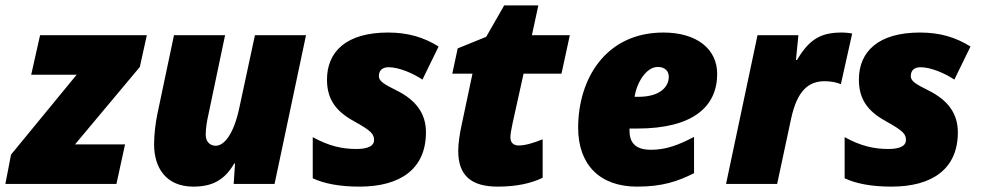

<svg xmlns="http://www.w3.org/2000/svg" viewBox="-40 -684 3649 714"><path d="M-20 0H393L425 -147H239L480 -435L506 -553H109L76 -406H245L1 -109Z M679 10C749 10 795 -14 831 -76H834L829 0H981L1098 -553H908L850 -283C829 -185 794 -142 762 -142C742 -142 725 -156 725 -183C725 -207 730 -236 734 -253L797 -553H607L545 -259C538 -224 533 -184 533 -147C533 -62 576 10 679 10Z M1297 10C1448 10 1544 -55 1544 -192C1544 -260 1509 -311 1434 -348C1388 -371 1369 -382 1369 -401C1369 -423 1383 -434 1405 -434C1443 -434 1495 -412 1531 -388L1591 -511C1535 -546 1476 -563 1403 -563C1248 -563 1176 -492 1176 -388C1176 -318 1206 -272 1275 -234C1342 -197 1351 -185 1351 -163C1351 -133 1308 -130 1285 -130C1232 -130 1183 -141 1123 -174V-21C1166 -1 1223 10 1297 10Z M1811 10C1883 10 1937 -3 1978 -23V-166C1946 -153 1914 -143 1889 -143C1871 -143 1858 -152 1858 -174C1858 -185 1862 -206 1866 -225L1907 -410H2048L2079 -553H1938L1962 -664H1835L1768 -547L1662 -504L1642 -410H1717L1676 -216C1670 -189 1664 -150 1664 -123C1664 -29 1715 10 1811 10Z M2329 10C2425 10 2481 -10 2541 -40V-175C2484 -145 2437 -127 2381 -127C2328 -127 2301 -149 2301 -198V-206H2330C2536 -206 2627 -287 2627 -409C2627 -502 2551 -563 2427 -563C2212 -563 2110 -390 2110 -209C2110 -73 2189 10 2329 10ZM2320 -324C2327 -374 2362 -435 2406 -435C2434 -435 2447 -419 2447 -398C2447 -364 2418 -324 2334 -324Z M2660 0H2850L2902 -243C2925 -349 2968 -382 3027 -382C3051 -382 3073 -377 3087 -371L3129 -559C3123 -561 3104 -563 3090 -563C3015 -563 2970 -540 2924 -461H2920L2929 -553H2777Z M3275 10C3426 10 3522 -55 3522 -192C3522 -260 3487 -311 3412 -348C3366 -371 3347 -382 3347 -401C3347 -423 3361 -434 3383 -434C3421 -434 3473 -412 3509 -388L3569 -511C3513 -546 3454 -563 3381 -563C3226 -563 3154 -492 3154 -388C3154 -318 3184 -272 3253 -234C3320 -197 3329 -185 3329 -163C3329 -133 3286 -130 3263 -130C3210 -130 3161 -141 3101 -174V-21C3144 -1 3201 10 3275 10Z"/></svg>

Font: Noto Sans UI Black
Style: Italic
Weight: 900
Italic angle: -372°
Designer: Monotype Design Team
Foundry: Monotype Imaging Inc.
Version: Version 1.901